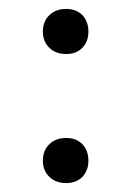

<svg xmlns="http://www.w3.org/2000/svg" viewBox="-20 -405 295 430"><path d="M128 5Q105 5 90.5 -9Q76 -23 76 -45Q76 -68 90.5 -82Q105 -96 128 -96Q151 -96 164.5 -82Q178 -68 178 -45Q178 -23 164.5 -9Q151 5 128 5ZM128 -284Q105 -284 90.5 -298Q76 -312 76 -334Q76 -357 90.5 -371Q105 -385 128 -385Q151 -385 164.5 -371Q178 -357 178 -334Q178 -312 164.5 -298Q151 -284 128 -284Z"/></svg>

Font: Ysabeau Office
Style: Regular
Weight: 400
Designer: Christian Thalmann (Catharsis Fonts)
Version: Version 2.001;gftools[0.9.30]; featfreeze: tnum,lnum,ss02